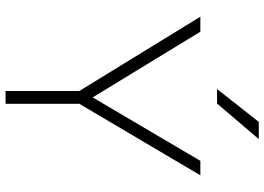

<svg xmlns="http://www.w3.org/2000/svg" viewBox="-150 -800 950 690"><g transform="rotate(90 325.0 -455.0)"><path d="M307 -265 40 -700H94L330 -313L558 -700H610L353 -265V0H307ZM418 -910H480L352 -760H300Z"/></g></svg>

Font: PT Root UI Web Light
Style: Regular
Weight: 300
Designer: Vitaly Kuzmin
Foundry: ParaType Ltd.
Version: Version 1.000W